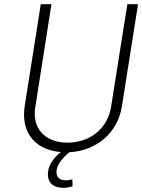

<svg xmlns="http://www.w3.org/2000/svg" viewBox="-20 -720 680 918"><path d="M589 -700 511 -209C495 -107 412 -38 303 -38C206 -38 146 -93 146 -177C146 -187 147 -198 149 -209L226 -700H175L98 -212C96 -198 95 -184 95 -171C95 -69 161 -2 271 7C226 43 209 79 209 113C209 163 246 178 282 178C298 178 313 175 327 171L326 137C315 141 304 142 294 142C269 142 250 131 250 102C250 69 278 36 311 8C442 1 543 -85 563 -212L640 -700Z"/></svg>

Font: Arthouse Owned Light
Style: Italic
Weight: 300
Italic angle: -10°
Designer: Jeremy Tribby
Foundry: Tribby Type
Version: Version 1.000;PS 001.000;hotconv 1.0.88;makeotf.lib2.5.64775